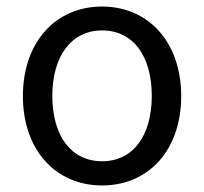

<svg xmlns="http://www.w3.org/2000/svg" viewBox="-20 -553 625 587"><path d="M444 -260C444 -138 387 -60 292 -60C198 -60 140 -137 140 -260C140 -381 198 -460 292 -460C387 -460 444 -382 444 -260ZM534 -259C534 -424 434 -533 292 -533C150 -533 50 -424 50 -259C50 -95 150 14 292 14C435 14 534 -95 534 -259Z"/></svg>

Font: Repo
Style: Regular
Weight: 400
Designer: Stefan Peev
Foundry: Context Ltd
Version: Version 0.000